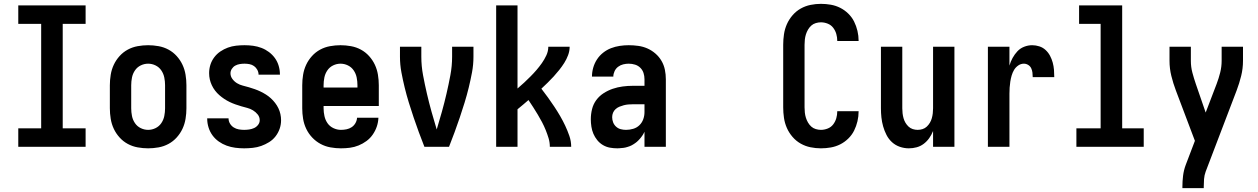

<svg xmlns="http://www.w3.org/2000/svg" viewBox="-20 -763 6540 998"><path d="M75 0V-96H194V-639H75V-735H425V-639H306V-96H425V0Z M750 8Q723 8 695.5 3Q668 -2 644 -15Q620 -28 601.5 -48.5Q583 -69 571.5 -93.5Q560 -118 555.5 -145.5Q551 -173 551 -200V-320Q551 -347 555.5 -374.5Q560 -402 571.5 -426.5Q583 -451 601.5 -471.5Q620 -492 644 -505Q668 -518 695.5 -523Q723 -528 750 -528Q777 -528 804.5 -523Q832 -518 856 -505Q880 -492 898.5 -471.5Q917 -451 928.5 -426.5Q940 -402 944.5 -374.5Q949 -347 949 -320V-200Q949 -173 944.5 -145.5Q940 -118 928.5 -93.5Q917 -69 898.5 -48.5Q880 -28 856 -15Q832 -2 804.5 3Q777 8 750 8ZM750 -88Q770 -88 788.5 -97Q807 -106 818.5 -123Q830 -140 834 -160Q838 -180 838 -200V-320Q838 -340 834 -360Q830 -380 818.5 -397Q807 -414 788.5 -423Q770 -432 750 -432Q730 -432 711.5 -423Q693 -414 681.5 -397Q670 -380 666 -360Q662 -340 662 -320V-200Q662 -180 666 -160Q670 -140 681.5 -123Q693 -106 711.5 -97Q730 -88 750 -88Z M1249 8Q1226 8 1203 5Q1180 2 1158 -6Q1136 -14 1117 -27.5Q1098 -41 1084.5 -59.5Q1071 -78 1064 -100.5Q1057 -123 1057 -146V-148H1168V-147Q1168 -133 1175.5 -120.5Q1183 -108 1195 -100.5Q1207 -93 1221 -90.5Q1235 -88 1249 -88Q1262 -88 1275.5 -90Q1289 -92 1301 -97.5Q1313 -103 1321.5 -114Q1330 -125 1330 -138Q1330 -155 1319.5 -168Q1309 -181 1295 -189.5Q1281 -198 1265.5 -202Q1250 -206 1234.5 -210.5Q1219 -215 1203.5 -220.5Q1188 -226 1173.5 -233Q1159 -240 1145.5 -249Q1132 -258 1120 -268.5Q1108 -279 1098 -292Q1088 -305 1081 -320Q1074 -335 1070.5 -350.5Q1067 -366 1067 -383Q1067 -405 1073.5 -426Q1080 -447 1093.5 -465Q1107 -483 1125.5 -495.5Q1144 -508 1164.5 -515.5Q1185 -523 1207 -525.5Q1229 -528 1251 -528Q1274 -528 1296 -525Q1318 -522 1339 -514Q1360 -506 1378 -492.5Q1396 -479 1409 -461Q1422 -443 1428.5 -421Q1435 -399 1435 -377V-375H1324Q1324 -388 1317.5 -400Q1311 -412 1300.5 -419.5Q1290 -427 1277 -429.5Q1264 -432 1251 -432Q1239 -432 1226.5 -430Q1214 -428 1203 -422Q1192 -416 1185 -405Q1178 -394 1178 -382Q1178 -366 1188 -352.5Q1198 -339 1212 -330.5Q1226 -322 1242 -318Q1258 -314 1273.5 -309.5Q1289 -305 1304.5 -299.5Q1320 -294 1334.5 -287Q1349 -280 1362.5 -271.5Q1376 -263 1388 -252Q1400 -241 1410 -228Q1420 -215 1427 -200.5Q1434 -186 1437.5 -170Q1441 -154 1441 -138Q1441 -115 1433.5 -93.5Q1426 -72 1412 -54Q1398 -36 1378.5 -24Q1359 -12 1338 -4.5Q1317 3 1294 5.5Q1271 8 1249 8Z M1752 8Q1725 8 1697.5 3Q1670 -2 1646 -15Q1622 -28 1603 -48Q1584 -68 1572 -93Q1560 -118 1555.5 -145.5Q1551 -173 1551 -200V-320Q1551 -347 1555.5 -374.5Q1560 -402 1571.5 -426.5Q1583 -451 1601.5 -471.5Q1620 -492 1644 -505Q1668 -518 1695.5 -523Q1723 -528 1750 -528Q1777 -528 1804.5 -523Q1832 -518 1856 -505Q1880 -492 1898.5 -471.5Q1917 -451 1928.5 -426.5Q1940 -402 1944.5 -374.5Q1949 -347 1949 -320V-212H1662V-200Q1662 -180 1666.5 -159.5Q1671 -139 1682.5 -122.5Q1694 -106 1713 -97Q1732 -88 1752 -88Q1767 -88 1781.5 -91Q1796 -94 1808 -102Q1820 -110 1827.5 -123Q1835 -136 1836 -151H1947Q1946 -127 1938.5 -105Q1931 -83 1917.5 -63.5Q1904 -44 1885 -30Q1866 -16 1844 -7Q1822 2 1799 5Q1776 8 1752 8ZM1662 -308H1838V-320Q1838 -340 1834 -360Q1830 -380 1818.5 -397Q1807 -414 1788.5 -423Q1770 -432 1750 -432Q1730 -432 1711.5 -423Q1693 -414 1681.5 -397Q1670 -380 1666 -360Q1662 -340 1662 -320Z M2186 0Q2171 -38 2157 -76Q2143 -114 2130 -152.5Q2117 -191 2105 -230Q2093 -269 2083.5 -308Q2074 -347 2066.5 -387Q2059 -427 2059 -468V-520H2170V-468Q2170 -420 2179 -372Q2188 -324 2199 -276.5Q2210 -229 2223 -182.5Q2236 -136 2250 -90Q2264 -136 2277 -182.5Q2290 -229 2301 -276.5Q2312 -324 2321 -372Q2330 -420 2330 -468V-520H2441V-468Q2441 -427 2433.5 -387Q2426 -347 2416.5 -308Q2407 -269 2395 -230Q2383 -191 2370 -152.5Q2357 -114 2343 -76Q2329 -38 2314 0Z M2559 0V-735H2670V-303Q2688 -318 2704.5 -333.5Q2721 -349 2737.5 -365.5Q2754 -382 2769 -399.5Q2784 -417 2797 -435.5Q2810 -454 2820 -475.5Q2830 -497 2830 -520H2941Q2941 -498 2933 -476.5Q2925 -455 2913 -436Q2901 -417 2887 -399.5Q2873 -382 2858 -365.5Q2843 -349 2827 -333.5Q2811 -318 2794 -302Q2812 -279 2828.5 -256Q2845 -233 2861 -209Q2877 -185 2891.5 -160Q2906 -135 2918 -109.5Q2930 -84 2939.5 -56.5Q2949 -29 2949 0H2838Q2838 -23 2831.5 -44.5Q2825 -66 2816.5 -87Q2808 -108 2797.5 -128Q2787 -148 2775.5 -167Q2764 -186 2752 -205Q2740 -224 2727 -243Q2713 -231 2699 -219Q2685 -207 2670 -195V0Z M3189 8Q3169 8 3150 4.5Q3131 1 3114 -9Q3097 -19 3084.5 -34.5Q3072 -50 3064.5 -67.5Q3057 -85 3054 -104.5Q3051 -124 3051 -143Q3051 -170 3057.5 -196Q3064 -222 3079.5 -243Q3095 -264 3117.5 -278.5Q3140 -293 3165 -301.5Q3190 -310 3216.5 -313.5Q3243 -317 3269 -317H3330V-351Q3330 -368 3325 -383.5Q3320 -399 3308.5 -410.5Q3297 -422 3281 -427Q3265 -432 3248 -432Q3234 -432 3219.5 -428.5Q3205 -425 3193 -416Q3181 -407 3174.5 -393Q3168 -379 3168 -365H3057Q3057 -388 3063.5 -411Q3070 -434 3083 -454Q3096 -474 3115 -489Q3134 -504 3156 -512.5Q3178 -521 3201.5 -524.5Q3225 -528 3248 -528Q3273 -528 3298 -524.5Q3323 -521 3345.5 -511Q3368 -501 3387 -484.5Q3406 -468 3418.5 -446.5Q3431 -425 3436 -400.5Q3441 -376 3441 -351V0H3330V-78Q3325 -68 3323.5 -65.5Q3322 -63 3319 -58.5Q3316 -54 3312.5 -49.5Q3309 -45 3305.5 -41Q3302 -37 3298 -33Q3294 -29 3290 -25.5Q3286 -22 3281.5 -19Q3277 -16 3272.5 -13Q3268 -10 3263 -7.5Q3258 -5 3253 -3Q3248 -1 3242.5 0.5Q3237 2 3232 3.5Q3227 5 3221.5 5.5Q3216 6 3210.5 6.5Q3205 7 3199.5 7.5Q3194 8 3189 8ZM3234 -88Q3253 -88 3271.5 -93.5Q3290 -99 3303.5 -112Q3317 -125 3323.5 -143Q3330 -161 3330 -180V-221H3269Q3257 -221 3245.5 -220Q3234 -219 3222.5 -216Q3211 -213 3200 -208.5Q3189 -204 3180 -196Q3171 -188 3166.5 -177Q3162 -166 3162 -154Q3162 -140 3167 -127Q3172 -114 3182.5 -104.5Q3193 -95 3206.5 -91.5Q3220 -88 3234 -88Z M4247 8Q4220 8 4193 2.5Q4166 -3 4142 -16.5Q4118 -30 4099.5 -51.5Q4081 -73 4070 -98Q4059 -123 4055 -150.5Q4051 -178 4051 -205V-530Q4051 -557 4055 -584.5Q4059 -612 4070 -637Q4081 -662 4099.5 -683.5Q4118 -705 4142 -718.5Q4166 -732 4193 -737.5Q4220 -743 4247 -743Q4273 -743 4298.5 -738.5Q4324 -734 4347 -722.5Q4370 -711 4389 -692.5Q4408 -674 4419.5 -651Q4431 -628 4437 -602.5Q4443 -577 4443 -551V-550H4332V-551Q4332 -569 4327 -586.5Q4322 -604 4311 -618.5Q4300 -633 4282.5 -640Q4265 -647 4247 -647Q4234 -647 4220.5 -643Q4207 -639 4197 -630Q4187 -621 4180 -609Q4173 -597 4169 -584Q4165 -571 4163.5 -557.5Q4162 -544 4162 -530V-205Q4162 -191 4163.5 -177.5Q4165 -164 4169 -151Q4173 -138 4180 -126Q4187 -114 4197 -105Q4207 -96 4220.5 -92Q4234 -88 4247 -88Q4265 -88 4282.5 -95Q4300 -102 4311 -116.5Q4322 -131 4327 -148.5Q4332 -166 4332 -184V-185H4443V-184Q4443 -158 4437 -132.5Q4431 -107 4419.5 -84Q4408 -61 4389 -42.5Q4370 -24 4347 -12.5Q4324 -1 4298.5 3.5Q4273 8 4247 8Z M4704 8Q4680 8 4657 0Q4634 -8 4616.5 -24Q4599 -40 4588 -61.5Q4577 -83 4570.5 -106Q4564 -129 4561.5 -152.5Q4559 -176 4559 -200V-520H4670V-200Q4670 -187 4671.5 -174Q4673 -161 4676.5 -148.5Q4680 -136 4686.5 -125Q4693 -114 4702.5 -105Q4712 -96 4724.5 -92Q4737 -88 4750 -88Q4763 -88 4775.5 -92Q4788 -96 4797.5 -105Q4807 -114 4813.5 -125Q4820 -136 4823.5 -148.5Q4827 -161 4828.5 -174Q4830 -187 4830 -200V-520H4941V0H4830V-82Q4822 -62 4810 -45Q4798 -28 4781.5 -15.5Q4765 -3 4745 2.5Q4725 8 4704 8Z M5115 0V-520H5227V-422Q5233 -443 5243.5 -462Q5254 -481 5268.5 -496.5Q5283 -512 5303.5 -520Q5324 -528 5345 -528Q5364 -528 5382.5 -522Q5401 -516 5415 -503Q5429 -490 5438 -473Q5447 -456 5452 -437.5Q5457 -419 5458.5 -400Q5460 -381 5460 -362H5348Q5348 -374 5346.5 -386Q5345 -398 5340 -408.5Q5335 -419 5324.5 -425.5Q5314 -432 5302 -432Q5286 -432 5272.5 -422.5Q5259 -413 5251 -399.5Q5243 -386 5238.5 -370.5Q5234 -355 5231.5 -339Q5229 -323 5228 -307.5Q5227 -292 5227 -276V0Z M5575 0V-96H5701V-639H5589V-735H5813V-96H5925V0Z M6126 215V208Q6126 179 6129.5 150.5Q6133 122 6143 95L6191 -31L6092 -293Q6078 -330 6068.5 -368.5Q6059 -407 6059 -447V-520H6170V-446Q6170 -415 6178 -385Q6186 -355 6196 -326L6247 -178L6304 -327Q6315 -356 6322.5 -386Q6330 -416 6330 -447V-520H6441V-447Q6441 -407 6431.5 -368.5Q6422 -330 6408 -293L6247 129Q6240 148 6238.5 168Q6237 188 6237 208V215Z"/></svg>

Font: Iosevka Curly
Style: Bold
Weight: 700
Monospace: yes
Designer: Belleve Invis
Foundry: Belleve Invis
Version: Version 22.1.2; ttfautohint (v1.8.4)